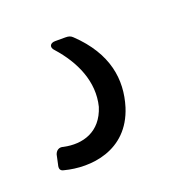

<svg xmlns="http://www.w3.org/2000/svg" viewBox="-90 -47 262 278"><g transform="rotate(-20 40.5 92.0)"><path d="M-32 180C6 190 64 185 83 125C95 86 89 44 47 4C44 1 41 0 36 0H20C12 0 9 6 15 12C40 40 56 75 47 111C36 146 7 154 -21 148C-27 146 -32 149 -34 155L-37 169C-39 176 -37 179 -32 180Z"/></g></svg>

Font: Barlow Semi Condensed Light
Style: Italic
Weight: 300
Width: 4
Italic angle: -7°
Designer: Jeremy Tribby
Foundry: Tribby Type
Version: Version 1.422;hotconv 1.0.109;makeotfexe 2.5.65596